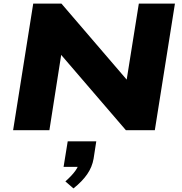

<svg xmlns="http://www.w3.org/2000/svg" viewBox="-20 -725 1014 1069"><path d="M53 0 165 -705H322L698 -267H683L753 -705H954L842 0H681L308 -434H323L255 0ZM389 324 344 285Q381 252 399.5 226Q418 200 422 176L449 204H334L357 62H516L501 159Q493 205 465.5 245Q438 285 389 324Z"/></svg>

Font: Nunito Sans 10pt Expanded Black
Style: Italic
Weight: 900
Width: 7
Italic angle: -9°
Designer: Vernon Adams
Foundry: Vernon Adams
Version: Version 3.101;gftools[0.9.27]